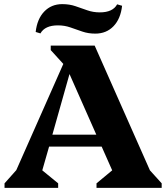

<svg xmlns="http://www.w3.org/2000/svg" viewBox="-20 -911 806 931"><path d="M2 0V-22L59 -86L287 -601L226 -668V-690H439L707 -85L764 -22V0H448V-22L524 -85L473 -200H218L185 -85L262 -22V0ZM234 -258H447L317 -552ZM442 -748Q408 -748 379 -758Q350 -768 321.5 -778Q293 -788 261 -788Q198 -788 176 -749L153 -756Q160 -819 194.5 -855Q229 -891 282 -891Q317 -891 346 -881Q375 -871 403.5 -861Q432 -851 464 -851Q527 -851 548 -890L572 -883Q565 -820 530.5 -784Q496 -748 442 -748Z"/></svg>

Font: Platypi
Style: Bold
Weight: 700
Designer: David Sargent
Foundry: Bolt Cutter Type
Version: Version 1.200; ttfautohint (v1.8.4.7-5d5b)